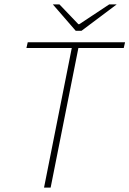

<svg xmlns="http://www.w3.org/2000/svg" viewBox="-20 -852 588 872"><path d="M180 0 306 -634H100L106 -660H548L542 -634H336L210 0ZM324 -712 220 -832H250L336 -742H340L476 -832H510L350 -712Z"/></svg>

Font: Source Sans 3 ExtraLight ExtraLight
Style: Italic
Weight: 250
Italic angle: -11°
Version: Version 3.052;hotconv 1.1.0;makeotfexe 2.6.0